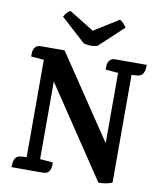

<svg xmlns="http://www.w3.org/2000/svg" viewBox="-97 -982 887 1059"><g transform="rotate(10 347.0 -452.0)"><path d="M503 -685H677Q677 -680 676 -664.5Q675 -649 666.5 -634.5Q658 -620 633 -618L604 -616V-13Q574 1 527 1L157 -552L188 -561V-71L260 -65Q261 -60 260 -44Q259 -28 249.5 -14Q240 0 215 0H40Q41 -5 41.5 -20.5Q42 -36 51 -51Q60 -66 84 -67L113 -69V-614L41 -620Q41 -625 41.5 -641Q42 -657 51.5 -671Q61 -685 86 -685H217L554 -183L529 -174V-614L458 -620Q458 -625 458.5 -641Q459 -657 468.5 -671Q478 -685 503 -685ZM391 -741 526 -867Q519 -878 510 -888Q501 -898 489 -905L303 -789H399L211 -905Q198 -898 191 -889.5Q184 -881 176 -867L315 -741Q339 -736 353 -735.5Q367 -735 391 -741Z"/></g></svg>

Font: Karma Variable Light
Style: Regular
Weight: 300
Designer: Joana Correia
Foundry: Indian Type Foundry
Version: Version 3.000